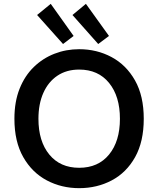

<svg xmlns="http://www.w3.org/2000/svg" viewBox="-20 -965 824 999"><path d="M392 14Q300 14 223.5 -26.5Q147 -67 101 -147.5Q55 -228 55 -347Q55 -436 82 -503.5Q109 -571 156 -616.5Q203 -662 263.5 -685.5Q324 -709 392 -709Q484 -709 560.5 -668Q637 -627 682.5 -546.5Q728 -466 728 -347Q728 -228 683 -147.5Q638 -67 561.5 -26.5Q485 14 392 14ZM392 -92Q491 -92 547.5 -161Q604 -230 604 -347Q604 -464 547.5 -533.5Q491 -603 392 -603Q326 -603 278.5 -571Q231 -539 205.5 -481.5Q180 -424 180 -347Q180 -230 236.5 -161Q293 -92 392 -92ZM491 -736 357 -887 427 -945 547 -778ZM308 -736 173 -887 244 -945 363 -778Z"/></svg>

Font: Ubuntu Sans SemiBold
Style: Regular
Weight: 600
Designer: Dalton Maag Ltd
Foundry: Dalton Maag Ltd
Version: Version 1.006; ttfautohint (v1.8.4.7-5d5b)